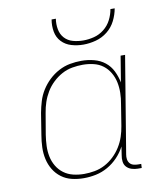

<svg xmlns="http://www.w3.org/2000/svg" viewBox="-84 -810 767 887"><g transform="rotate(-10 300.0 -366.0)"><path d="M238 8Q209 8 182 1.5Q155 -5 133.5 -21Q112 -37 98 -60Q84 -83 78 -110Q72 -137 73 -165.5Q74 -194 79 -223L95 -323Q100 -350 108 -376.5Q116 -403 131 -427Q146 -451 167 -471Q188 -491 213.5 -504.5Q239 -518 266 -523Q293 -528 320 -528Q350 -528 379 -520.5Q408 -513 430 -495.5Q452 -478 464.5 -452.5Q477 -427 483 -398L503 -520H524L449 -66Q447 -55 448.5 -44Q450 -33 456.5 -25Q463 -17 473.5 -14Q484 -11 495 -11H510L509 8H491Q476 8 462 3.5Q448 -1 438.5 -11Q429 -21 427 -36Q425 -51 428 -66L434 -106Q420 -79 398.5 -56.5Q377 -34 350.5 -19Q324 -4 295.5 2Q267 8 238 8ZM243 -11Q267 -11 292 -15.5Q317 -20 340 -32Q363 -44 382.5 -62.5Q402 -81 416 -103.5Q430 -126 438 -150Q446 -174 450 -199L466 -299Q471 -325 471.5 -351Q472 -377 467 -401Q462 -425 449.5 -446.5Q437 -468 418 -482.5Q399 -497 374 -503Q349 -509 323 -509Q299 -509 273.5 -504.5Q248 -500 225 -487.5Q202 -475 182.5 -456.5Q163 -438 149.5 -415.5Q136 -393 128 -369Q120 -345 116 -320L99 -220Q95 -194 94 -168.5Q93 -143 98 -118.5Q103 -94 115.5 -73Q128 -52 147.5 -37.5Q167 -23 192 -17Q217 -11 243 -11ZM343 -600Q314 -600 287 -608Q260 -616 241.5 -635.5Q223 -655 218 -683Q213 -711 218 -740H238Q234 -715 238.5 -690.5Q243 -666 258.5 -649Q274 -632 297.5 -625.5Q321 -619 346 -619Q371 -619 396.5 -625.5Q422 -632 443.5 -649Q465 -666 477.5 -690.5Q490 -715 494 -740H514Q509 -711 495 -683Q481 -655 456.5 -635.5Q432 -616 402 -608Q372 -600 343 -600Z"/></g></svg>

Font: Iosevka HT Thin Extended
Style: Italic
Weight: 100
Width: 7
Italic angle: -9°
Monospace: yes
Designer: Belleve Invis
Foundry: Belleve Invis
Version: Version 32.3.0; ttfautohint (v1.8.4)